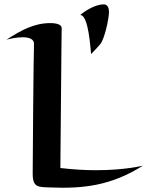

<svg xmlns="http://www.w3.org/2000/svg" viewBox="-20 -842 676 881"><path d="M636 -82C636 -82 555 -61 420 -61C372 -61 318 -64 257 -71C262 -678 263 -712 263 -712C264 -730 239 -736 210 -736C137 -736 76 -703 10 -660C33 -666 61 -671 84 -671C113 -671 137 -663 136 -640C134 -598 130 -110 130 -45C130 19 156 16 207 18C364 25 492 9 636 -82ZM480 -786C480 -798 478 -822 456 -822C419 -822 372 -794 348 -773C387 -774 395 -616 398 -594C412 -608 425 -622 438 -637C460 -660 480 -758 480 -786Z"/></svg>

Font: Eagle Lake
Style: Regular
Weight: 400
Designer: Astigmatic (AOETI)
Foundry: Astigmatic (AOETI)
Version: Version 1.000